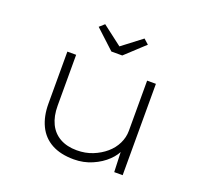

<svg xmlns="http://www.w3.org/2000/svg" viewBox="-127 -872 1080 1027"><g transform="rotate(20 413.5 -358.5)"><path d="M392 10Q316 10 265 -18Q214 -46 188.5 -99Q163 -152 163 -224V-520H213V-231Q213 -171 233.5 -128.5Q254 -86 294 -63.5Q334 -41 390 -41Q439 -41 480 -57.5Q521 -74 552 -100.5Q583 -127 600 -162Q617 -197 617 -234V-520H667V0H619L614 -130H622Q611 -97 577.5 -64.5Q544 -32 495.5 -11Q447 10 392 10ZM384 -601 275 -702 303 -727 430 -630H400L527 -727L555 -702L446 -601Z"/></g></svg>

Font: Lexend Peta ExtraLight
Style: Regular
Weight: 250
Version: Version 1.007